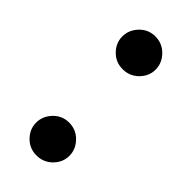

<svg xmlns="http://www.w3.org/2000/svg" viewBox="-171 -519 567 567"><g transform="rotate(45 112.5 -235.5)"><path d="M112 -347Q83 -347 63 -367.5Q43 -388 43 -415Q43 -442 63 -463Q83 -484 112 -484Q141.5 -484 161.8 -463Q182 -442 182 -415Q182 -388 161.8 -367.5Q141.5 -347 112 -347ZM112 13Q83 13 63 -7.5Q43 -28 43 -55Q43 -82 63 -103Q83 -124 112 -124Q141.5 -124 161.8 -103Q182 -82 182 -55Q182 -28 161.8 -7.5Q141.5 13 112 13Z"/></g></svg>

Font: Undotted
Style: Regular
Weight: 400
Designer: Delve Withrington, Dave Bailey, Thomas Jockin
Foundry: Delve Fonts LLC
Version: Version 4.000